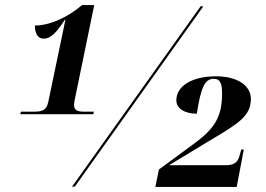

<svg xmlns="http://www.w3.org/2000/svg" viewBox="-20 -739 1053 760"><path d="M60 -287H349L352 -297H314C291 -297 273 -300 273 -324C273 -330 275 -339 277 -350L353 -719H305C251 -673 180 -638 118 -638C118 -610 128 -586 152 -586C183 -586 205 -613 237 -661H239L171 -335C164 -301 143 -297 116 -297H63ZM265 0H276L785 -714H774ZM595 1H917L945 -147H935L927 -119C920 -96 905 -85 874 -85H649L806 -180C926 -251 973 -280 973 -348C973 -400 920 -437 835 -437C738 -437 678 -397 678 -342C678 -311 709 -289 759 -289C775 -393 791 -427 826 -427C854 -427 859 -405 859 -367C859 -270 823 -225 745 -168L609 -68Z"/></svg>

Font: Noto Serif Display ExtraBold
Style: Italic
Weight: 800
Italic angle: -12°
Designer: Monotype Design Team
Foundry: Monotype Imaging Inc.
Version: Version 2.009